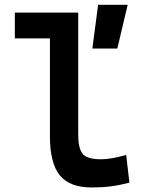

<svg xmlns="http://www.w3.org/2000/svg" viewBox="-20 -786 626 815"><path d="M370.1 9.8Q275.4 9.8 233.6 -42Q191.9 -93.8 191.9 -207.5V-623H43V-732.4H312V-212.4Q312 -158.7 329.8 -134.3Q347.7 -109.9 409.2 -109.9Q451.2 -109.9 515.6 -128.4L529.3 -10.7Q488.8 0 451.2 4.9Q413.6 9.8 370.1 9.8ZM372.1 -580.1 396.5 -765.6H522L478 -580.1Z"/></svg>

Font: Cascadia Mono PL SemiBold
Style: Regular
Weight: 600
Monospace: yes
Designer: Aaron Bell
Foundry: Saja Typeworks
Version: Version 2404.023; ttfautohint (v1.8.4)